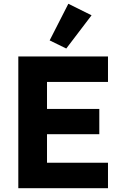

<svg xmlns="http://www.w3.org/2000/svg" viewBox="-20 -997 647 1017"><path d="M77 0ZM77 0V-698H552V-563H229V-420H506V-286H229V-135H552V0ZM331 -740 243 -783 342 -977 465 -916Z"/></svg>

Font: Aneliza ExtraBold
Style: Regular
Weight: 800
Designer: Mike Abbink, Paul van der Laan, Pieter van Rosmalen
Foundry: Bold Monday
Version: Version 3.001;September 8, 2019;FontCreator 11.5.0.2425 64-b